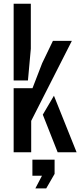

<svg xmlns="http://www.w3.org/2000/svg" viewBox="-20 -820 433 1034"><path d="M53.5 -386.5V-800H146V-557.5L130.5 -386.5ZM53.5 0V-345H155L207 -479.5L265 -600H367L148 -169V0ZM210.5 -202.5 270.5 -304.5 392.5 0H290.5ZM170.5 194.5 206 126.5H154.5V40H274V116.5L229 194.5Z"/></svg>

Font: Big Shoulders Stencil Text SemiBold
Style: Regular
Weight: 600
Designer: Patric King
Foundry: XO Type Co
Version: Version 1.000